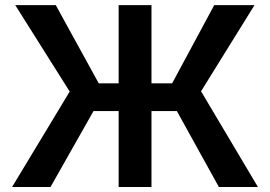

<svg xmlns="http://www.w3.org/2000/svg" viewBox="-20 -748 1080 768"><path d="M585.9 -727.5V-414.6H668.5L836.9 -727.5H998L784.2 -382.8L1011.7 0H855.5L687.5 -303.7H585.9V0H454.6V-303.7H354L182.1 0H28.3L258.8 -381.8L41 -727.5H203.1L375 -414.6H454.6V-727.5Z"/></svg>

Font: Inter Semi Bold
Style: Regular
Weight: 600
Designer: Rasmus Andersson
Foundry: rsms
Version: Version 4.000;git-e0f93cc